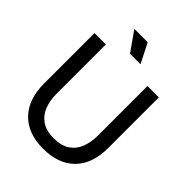

<svg xmlns="http://www.w3.org/2000/svg" viewBox="-239 -960 1097 1097"><g transform="rotate(45 309.0 -411.5)"><path d="M309 15Q185 15 117 -55.5Q49 -126 49 -253V-660H141V-260Q141 -206 158 -163Q175 -120 212 -95Q249 -70 309 -70Q370 -70 407 -95Q444 -120 460.5 -163Q477 -206 477 -260V-660H569V-253Q569 -123 500 -54Q431 15 309 15ZM276 -720 193 -838H301L361 -720Z"/></g></svg>

Font: Bricolage Grotesque 48pt
Style: Regular
Weight: 400
Designer: Mathieu Triay
Foundry: Atelier Triay
Version: Version 1.000; ttfautohint (v1.8.4.7-5d5b);gftools[0.9.32]